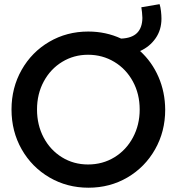

<svg xmlns="http://www.w3.org/2000/svg" viewBox="-20 -876 832 904"><path d="M34.2 -360.4Q34.2 -462.9 81.8 -546.9Q129.4 -630.9 211.9 -679.2Q294.4 -727.5 395.5 -727.5Q478.5 -727.5 550.3 -694.3Q600.6 -696.3 625.2 -720.7Q649.9 -745.1 650.4 -792Q649.4 -819.3 645.5 -841.8L731.4 -856.4Q735.8 -842.8 738 -823.2Q740.2 -803.7 740.2 -788.1Q740.2 -735.4 712.6 -695.8Q685.1 -656.2 639.6 -635.7Q695.3 -585 726.3 -513.7Q757.3 -442.4 757.8 -359.4Q757.8 -256.8 710.2 -172.9Q662.6 -88.9 580.1 -40.5Q497.6 7.8 396.5 7.8Q295.9 7.8 212.9 -40.5Q129.9 -88.9 82 -173.1Q34.2 -257.3 34.2 -360.4ZM637.7 -360.4Q637.7 -433.6 605.7 -492.4Q573.7 -551.3 518.1 -584.7Q462.4 -618.2 394.5 -618.2Q327.6 -618.2 272.7 -584.7Q217.8 -551.3 186 -492.4Q154.3 -433.6 154.3 -360.4Q154.3 -287.6 185.5 -228.5Q216.8 -169.4 271.7 -135.5Q326.7 -101.6 394.5 -101.6Q463.4 -101.6 518.8 -135.5Q574.2 -169.4 606 -228.8Q637.7 -288.1 637.7 -360.4Z"/></svg>

Font: Reddit Sans Chocolate SemiBold
Style: Regular
Weight: 600
Designer: Stephen Hutchings
Foundry: Reddit
Version: Version 1.011